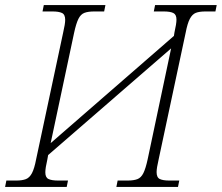

<svg xmlns="http://www.w3.org/2000/svg" viewBox="-32 -734 871 754"><path d="M-12 0 -7 -25H32Q55 -25 69.5 -30.5Q84 -36 93.5 -54Q103 -72 110 -109L216 -606Q224 -640 224 -656Q224 -677 211.5 -683Q199 -689 174 -689H135L140 -714H382L377 -689H338Q314 -689 299.5 -683.5Q285 -678 276 -660Q267 -642 259 -605L167 -172L651 -593L653 -606Q661 -641 661 -657Q661 -677 648.5 -683Q636 -689 611 -689H572L577 -714H819L814 -689H775Q751 -689 737 -683.5Q723 -678 713.5 -660Q704 -642 697 -605L591 -108Q583 -74 583 -58Q583 -37 595.5 -31Q608 -25 633 -25H672L667 0H425L430 -25H469Q493 -25 507.5 -30.5Q522 -36 531 -54Q540 -72 548 -109L640 -544L157 -125L154 -108Q146 -74 146 -57Q146 -37 158.5 -31Q171 -25 196 -25H235L230 0Z"/></svg>

Font: Noto Serif ExtraLight
Style: Italic
Weight: 200
Italic angle: -12°
Designer: Monotype Design Team
Foundry: Monotype Imaging Inc.
Version: Version 2.014; ttfautohint (v1.8.4.7-5d5b)